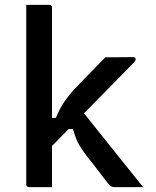

<svg xmlns="http://www.w3.org/2000/svg" viewBox="-20 -770 640 790"><path d="M194 0Q177 0 162 0Q147 0 131.5 0Q116 0 99 0Q96 0 93.5 -1.5Q91 -3 89.5 -5Q88 -7 88 -11Q88 -91 88 -171Q88 -251 88 -331Q88 -411 88 -491Q88 -571 88 -651Q88 -682 88 -707.5Q88 -733 88 -750Q106 -750 122 -750Q138 -750 153 -750Q168 -750 183 -750Q187 -750 189 -748.5Q191 -747 192.5 -745Q194 -743 194 -739Q194 -647 194 -554.5Q194 -462 194 -369.5Q194 -277 194 -184.5Q194 -92 194 0ZM453 0Q443 0 437.5 -3Q432 -6 427 -12Q423 -17 413 -30Q403 -43 390.5 -59.5Q378 -76 363.5 -94.5Q349 -113 336 -129Q320 -151 309.5 -167.5Q299 -184 292.5 -201.5Q286 -219 280 -239H243L308 -326Q352 -271 395 -217Q438 -163 481.5 -109Q525 -55 569 0Q550 0 533.5 0Q517 0 498.5 0Q480 0 453 0ZM176 -285H210Q218 -305 226.5 -321Q235 -337 244.5 -351Q254 -365 264.5 -378Q275 -391 288 -405Q304 -422 323 -441.5Q342 -461 364.5 -484Q387 -507 413 -534L528 -535Q531 -535 533.5 -534Q536 -533 537 -531Q538 -529 538 -525Q538 -523 537 -520.5Q536 -518 530 -512Q498 -479 467 -447.5Q436 -416 406 -385.5Q376 -355 347 -325.5Q318 -296 289 -266.5Q260 -237 232.5 -208.5Q205 -180 176 -152Z"/></svg>

Font: Recursive Monospace Medium
Style: Regular
Weight: 500
Version: Version 1.047